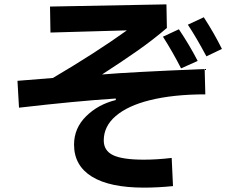

<svg xmlns="http://www.w3.org/2000/svg" viewBox="-20 -804 1040 879"><path d="M455 -161Q455 -114 498 -93.5Q541 -73 639 -73Q699 -73 766 -81L772 48Q702 55 640 55Q482 55 400.5 4.5Q319 -46 319 -142Q319 -217 374 -271.5Q429 -326 510 -346V-353Q326 -341 67 -311L60 -434L222 -447Q419 -563 561 -665L211 -655L209 -774L742 -784L744 -676Q681 -622 610.5 -572.5Q540 -523 447 -463Q572 -474 917 -488L920 -372Q773 -372 665 -345Q565 -320 510 -273Q455 -226 455 -161ZM913 -725Q961 -651 996 -580L925 -546Q878 -634 840 -691ZM809 -491Q769 -569 726 -636L799 -670Q848 -597 885 -525Z"/></svg>

Font: IBM Plex Sans JP
Style: Bold
Weight: 700
Designer: Mike Abbink; Paul van der Laan; Pieter van Rosmalen; Wujin Sim; Yejin Wi; Jinhee Kim; Boomi Park; Yona Kim; Kichan Ma
Foundry: Sandoll Inc.
Version: Version 1.001